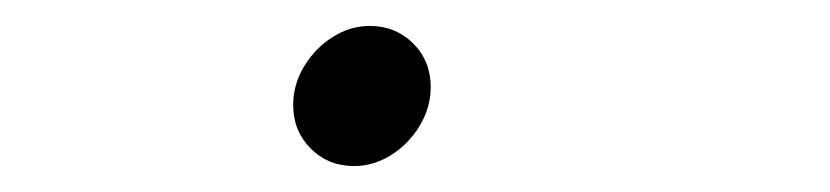

<svg xmlns="http://www.w3.org/2000/svg" viewBox="-20 -120 640 148"><path d="M253 8Q233 8 219.5 -5.5Q206 -19 206 -39Q206 -55 214.5 -69Q223 -83 236.5 -91.5Q250 -100 265 -100Q285 -100 298.5 -86.5Q312 -73 312 -53Q312 -37 303.5 -23Q295 -9 281.5 -0.5Q268 8 253 8Z"/></svg>

Font: Red Hat Mono
Style: Italic
Weight: 300
Italic angle: -12°
Monospace: yes
Designer: Pentagram, MCKL
Foundry: Pentagram, MCKL
Version: Version 1.023